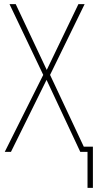

<svg xmlns="http://www.w3.org/2000/svg" viewBox="-20 -734 469 928"><path d="M429 174V-25H385L222 -372L389 -714H359L206 -396L56 -714H26L189 -372L3 0H33L205 -348L368 0H403V174Z"/></svg>

Font: Noto Sans Display SemiCondensed Thin
Style: Regular
Weight: 250
Width: 4
Designer: Monotype Design team
Foundry: Monotype Imaging Inc.
Version: 1.000